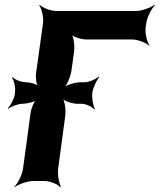

<svg xmlns="http://www.w3.org/2000/svg" viewBox="-20 -757 668 803"><path d="M366 -368C369 -389 384 -423 395 -434L393 -437C382 -426 352 -413 334 -413H316C296 -413 257 -402 243 -389L245 -387C260 -399 276 -439 279 -463L290 -542C293 -566 288 -606 277 -618L274 -616C284 -603 320 -592 340 -592H532C556 -592 592 -578 603 -566L605 -568C595 -581 586 -618 589 -642L592 -661C595 -685 614 -722 628 -735L626 -737C611 -725 572 -711 548 -711H216C192 -711 157 -725 146 -737L144 -735C154 -722 163 -685 160 -661L131 -452C128 -433 132 -402 141 -392L144 -395C135 -405 106 -413 88 -413C69 -413 42 -424 33 -434L30 -431C39 -421 45 -393 43 -375L42 -362C39 -343 24 -315 13 -305L15 -302C26 -312 56 -323 75 -323C93 -323 126 -331 137 -341L134 -344C123 -334 110 -303 108 -285L76 -50C73 -26 54 11 40 24L41 26C56 14 95 0 119 0H166C190 0 223 14 232 26L235 24C227 11 220 -26 223 -50L253 -273C256 -297 251 -337 240 -349L238 -347C248 -334 283 -323 303 -323H321C339 -323 367 -310 374 -299L377 -302C370 -313 363 -347 366 -368Z"/></svg>

Font: Asimov
Style: EdgeNarIt
Weight: 500
Designer: Google
Version: Version 2.000980: 2014